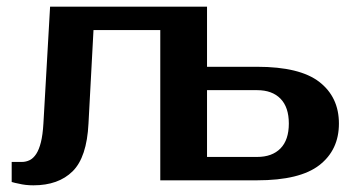

<svg xmlns="http://www.w3.org/2000/svg" viewBox="-20 -540 1070 575"><path d="M750 -340Q878 -340 936.5 -294.5Q995 -249 995 -170Q995 -91 936.5 -45.5Q878 0 750 0H460V-450H260L245 -170Q240 -69 197.5 -27Q155 15 80 15Q56 15 36 10Q25 8 15 5V-55H45Q58 -55 69 -60.5Q80 -66 88.5 -79Q97 -92 102.5 -114Q108 -136 110 -170L130 -520H600V-340ZM600 -270V-70H750Q795 -70 820 -95.5Q845 -121 845 -170Q845 -219 820 -244.5Q795 -270 750 -270Z"/></svg>

Font: Prosto One
Style: Regular
Weight: 400
Designer: Pavel Emelyanov and Jovanny lemonad
Foundry: Pavel Emelyanov and Jovanny Lemonad
Version: Version 1.001